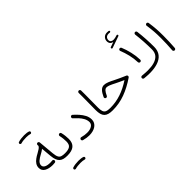

<svg xmlns="http://www.w3.org/2000/svg" viewBox="-0 -1873 3055 3055"><g transform="rotate(-45 1527.5 -345.0)"><path d="M73.7 -181.6C73.7 -139.2 91.8 -107.4 127.4 -86.4C163.1 -65.4 209.5 -54.7 266.6 -54.7C281.7 -54.7 298.3 -55.7 314.5 -58.1C329.6 -60.1 338.4 -73.7 338.4 -85C338.4 -86.4 338.4 -87.4 337.9 -88.9C335.9 -104 322.8 -112.3 311 -112.3C309.6 -112.3 308.6 -112.3 307.1 -111.8C293 -109.9 279.8 -108.9 266.6 -108.9C182.6 -108.9 128.9 -132.8 128.9 -183.1C128.9 -239.7 187.5 -274.9 247.6 -308.1C277.3 -324.2 305.2 -340.3 326.7 -357.9L342.8 -181.2C356.4 -37.1 412.1 4.9 536.6 4.9H537.1C552.2 4.9 564 -6.8 564 -22C564 -37.1 552.2 -49.3 537.1 -49.3H536.6C507.3 -49.3 482.9 -52.2 463.9 -58.1C424.8 -69.3 404.8 -104 397 -186L372.6 -454.6C371.1 -469.7 357.9 -479 345.7 -479H342.8C328.6 -477.5 318.4 -465.3 318.4 -452.1V-449.7L319.8 -436C316.4 -421.4 305.7 -407.7 286.6 -395C267.6 -382.3 247.1 -369.6 224.1 -357.4C198.2 -344.2 173.8 -329.1 150.9 -312C105 -278.3 73.7 -236.3 73.7 -181.6ZM129.4 -666.5C132.8 -655.3 143.6 -650.4 151.4 -650.4C153.8 -650.4 155.8 -650.9 158.2 -651.4C186 -661.1 231.9 -666 276.9 -666C309.6 -666 342.8 -662.1 360.8 -655.8C363.3 -654.8 366.2 -654.3 368.7 -654.3C376 -654.3 381.8 -658.2 387.2 -666C389.6 -669.9 390.6 -673.8 390.6 -677.7C390.6 -682.1 389.6 -692.4 377.4 -698.7C353 -708 319.3 -712.9 276.9 -712.9C230.5 -712.9 179.2 -707 144.5 -694.8C132.3 -691.4 128.4 -680.2 128.4 -672.9C128.4 -670.9 128.9 -668.9 129.4 -666.5Z M510.3 -22C510.3 -6.8 522 4.9 537.1 4.9C670.4 4.9 739.3 -47.9 739.3 -168.5C739.3 -185.5 737.8 -208 735.4 -235.8C732.4 -263.2 728 -289.1 721.7 -313.5C719.2 -328.6 706.5 -336.4 695.3 -336.4C693.8 -336.4 691.9 -336.4 690.4 -335.9C676.3 -333.5 667.5 -320.3 667.5 -309.1C667.5 -307.6 667.5 -305.7 668 -304.2C673.3 -281.2 677.7 -256.8 680.2 -230.5C682.6 -204.1 683.6 -183.6 683.6 -168.5C683.6 -122.6 671.9 -91.3 648.4 -74.7C624.5 -57.6 587.4 -49.3 537.1 -49.3C522 -49.3 510.3 -37.1 510.3 -22ZM454.1 231.9C457.5 243.2 468.3 248 476.1 248C478.5 248 480.5 247.6 482.9 247.1C510.7 237.3 556.6 232.4 601.6 232.4C634.3 232.4 667.5 236.3 685.5 242.7C688 243.7 690.9 244.1 693.4 244.1C700.7 244.1 706.5 240.2 711.9 232.4C714.4 228.5 715.3 224.6 715.3 220.7C715.3 216.3 714.4 206.1 702.1 199.7C677.7 190.4 644 185.5 601.6 185.5C555.2 185.5 503.9 191.4 469.2 203.6C457 207 453.1 218.3 453.1 225.6C453.1 227.5 453.6 229.5 454.1 231.9Z M866.2 -28.3C865.7 -25.9 865.2 -23.9 865.2 -22C865.2 -12.2 871.1 1.5 886.2 5.4C931.6 17.6 974.1 23.9 1012.7 23.9C1129.4 23.9 1217.3 -32.7 1217.3 -127C1217.3 -163.1 1209 -197.3 1192.4 -230C1158.7 -294.4 1104 -351.6 1052.7 -397C1047.4 -401.9 1041.5 -404.3 1035.2 -404.3C1033.2 -404.3 1023.4 -405.8 1013.7 -394.5C1009.3 -389.2 1006.8 -383.3 1006.8 -376.5C1006.8 -375 1004.4 -366.2 1015.6 -356C1036.6 -337.4 1058.6 -315.9 1081.5 -291.5C1126.5 -242.7 1162.1 -186 1162.1 -126C1162.1 -96.2 1148.9 -73.2 1122.1 -56.2C1095.2 -39.1 1060.1 -30.8 1015.6 -30.8C980.5 -30.8 939.5 -36.1 898.9 -47.9C896.5 -48.3 894 -48.8 891.6 -48.8C882.3 -48.8 869.6 -42 866.2 -28.3Z M1365.2 -191.4C1365.2 -46.9 1414.6 4.9 1556.6 4.9H1557.1C1572.3 4.9 1584 -6.8 1584 -22C1584 -37.1 1572.3 -49.3 1557.1 -49.3H1556.6C1518.6 -49.3 1489.7 -53.7 1470.2 -62.5C1430.7 -80.1 1419.9 -119.6 1419.9 -191.9C1419.9 -312.5 1422.4 -415 1422.4 -484.9C1422.4 -514.6 1422.4 -544.9 1421.9 -574.7C1421.4 -589.8 1409.2 -601.1 1395.5 -601.1H1394C1378.9 -600.6 1367.7 -587.9 1367.7 -574.2V-572.8C1368.2 -544.9 1368.2 -517.1 1368.2 -489.3C1368.2 -415 1365.2 -310.1 1365.2 -191.4Z M1738.8 -380.4C1679.7 -380.4 1640.1 -331.5 1601.6 -248C1599.6 -244.6 1598.6 -240.7 1598.6 -236.8C1598.6 -231 1601.6 -219.7 1611.8 -213.4C1616.2 -210.4 1621.1 -209 1625.5 -209C1631.8 -209 1645.5 -213.4 1650.9 -225.1C1683.6 -295.4 1709.5 -324.7 1743.2 -324.7C1775.9 -324.7 1820.8 -304.7 1887.7 -270C1927.2 -250 1973.1 -228.5 2028.3 -204.6C1871.6 -101.1 1721.2 -49.3 1557.1 -49.3C1542 -49.3 1529.8 -37.1 1529.8 -22C1529.8 -7.8 1542 4.9 1557.1 4.9C1654.3 4.9 1747.6 -11.7 1835.9 -44.4C1924.3 -77.1 2013.2 -124 2102.5 -185.1C2110.8 -190.4 2115.2 -197.8 2115.2 -208C2115.2 -220.2 2109.9 -228.5 2098.6 -232.9C2026.4 -263.7 1968.3 -290.5 1920.9 -314.5C1846.2 -353 1788.1 -380.4 1738.8 -380.4Z M2235.4 -708C2238.8 -700.2 2245.1 -697.3 2250.5 -697.3C2252 -697.3 2253.9 -697.8 2255.4 -698.2L2453.1 -767.6C2460.4 -769.5 2463.9 -777.3 2463.9 -781.7C2463.9 -783.2 2463.4 -785.2 2462.9 -786.6C2460.9 -794.9 2453.6 -798.3 2448.2 -798.3C2446.8 -798.3 2444.8 -797.9 2442.9 -797.4C2406.2 -785.2 2380.9 -780.3 2359.9 -780.3C2320.3 -780.3 2295.4 -798.8 2295.4 -835.9C2295.4 -876.5 2325.2 -905.3 2369.6 -905.3C2377.4 -905.3 2391.1 -904.8 2397.5 -903.3H2399.9C2407.2 -903.3 2415 -909.7 2415.5 -918V-919.9C2415.5 -928.2 2411.1 -933.1 2401.9 -935.1C2392.6 -936.5 2377 -937.5 2366.7 -937.5C2335.9 -937.5 2311.5 -928.2 2292.5 -909.2C2273.4 -890.1 2264.2 -866.2 2264.2 -837.4C2264.2 -793.9 2290 -765.6 2329.6 -758.3L2244.6 -728.5C2236.3 -726.1 2234.4 -717.8 2234.4 -713.4C2234.4 -711.4 2234.9 -709.5 2235.4 -708ZM2244.6 -32.7V-29.8C2244.6 -17.6 2253.4 -4.4 2269 -2.9C2314 1.5 2354.5 4.4 2393.6 4.4C2459.5 4.4 2518.1 -3.9 2569.3 -20.5C2672.4 -53.7 2735.8 -125 2735.8 -242.7C2735.8 -360.4 2729 -482.4 2713.9 -602.1C2711.9 -617.2 2698.7 -626 2687 -626C2685.5 -626 2684.6 -626 2683.1 -625.5C2668.9 -623.5 2659.7 -610.4 2659.7 -598.1V-595.2C2673.8 -479.5 2681.6 -357.9 2681.6 -242.7C2681.6 -194.3 2669.4 -155.8 2645 -127.4C2596.2 -70.8 2508.3 -49.3 2399.4 -49.3C2360.8 -49.3 2320.8 -52.7 2274.4 -57.1H2271.5C2258.3 -57.1 2246.1 -47.9 2244.6 -32.7ZM2307.6 -579.6C2327.1 -532.2 2343.8 -480 2357.4 -422.9C2371.1 -365.7 2378.4 -309.6 2379.9 -253.9C2381.3 -238.8 2393.6 -228.5 2407.2 -228.5H2408.7C2423.8 -230 2434.1 -241.7 2434.1 -254.9V-257.3C2432.6 -316.4 2424.8 -375.5 2410.6 -434.6C2396.5 -493.7 2379.4 -548.3 2358.4 -598.6C2353 -612.8 2340.3 -616.2 2333 -616.2C2329.6 -616.2 2326.7 -615.7 2323.2 -614.3C2309.6 -608.9 2305.7 -597.2 2305.7 -589.8C2305.7 -586.4 2306.2 -583 2307.6 -579.6Z M2888.2 -565.9C2905.3 -443.4 2910.2 -385.7 2910.2 -263.7C2910.2 -182.1 2906.7 -81.5 2899.9 -2.4V0C2899.9 12.2 2910.6 24.9 2924.8 26.4H2927.2C2940.4 26.4 2953.1 15.6 2954.6 1.5C2960.9 -77.6 2964.4 -179.2 2964.4 -261.7C2964.4 -387.7 2959.5 -450.2 2942.4 -572.8C2940.4 -587.9 2927.2 -596.7 2915.5 -596.7C2914.1 -596.7 2913.1 -596.7 2911.6 -596.2C2897.5 -594.7 2887.7 -581.5 2887.7 -569.8C2887.7 -568.4 2887.7 -567.4 2888.2 -565.9Z"/></g></svg>

Font: Mikhak Light
Style: Regular
Weight: 300
Designer: Amin Abedi
Version: Version 3.2